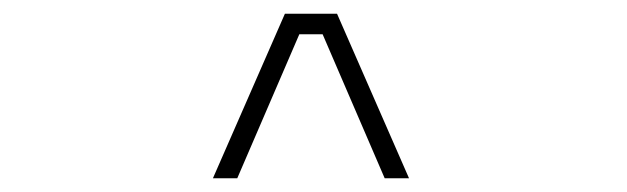

<svg xmlns="http://www.w3.org/2000/svg" viewBox="-20 -820 915 280"><path d="M290.5 -560 395.5 -800H471.5L576.5 -560H541L450.5 -770H416.5L326 -560Z"/></svg>

Font: Trispace SemiExpanded Thin
Style: Regular
Weight: 100
Width: 6
Designer: Tyler Finck
Foundry: Etcetera Type Company
Version: Version 1.210; ttfautohint (v1.8.3)